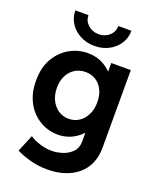

<svg xmlns="http://www.w3.org/2000/svg" viewBox="-172 -847 942 1159"><g transform="rotate(20 299.0 -267.5)"><path d="M275.4 212.9Q211.9 212.9 158.7 197Q105.5 181.2 74.7 164.6L120.1 55.7Q144.5 72.3 183.1 85.2Q221.7 98.1 261.2 98.1Q294.4 98.1 330.3 86.7Q366.2 75.2 391.4 49.6Q416.5 23.9 416.5 -18.6V-72.3H400.4L421.9 -122.1V-415.5L388.2 -470.2H419.4V-523.4H544.9V-26.4Q544.9 33.7 524.4 78.6Q503.9 123.5 467 153.3Q430.2 183.1 381.1 198Q332 212.9 275.4 212.9ZM261.7 -6.3Q218.3 -6.3 176.8 -23.2Q135.3 -40 101.8 -73.2Q68.4 -106.4 48.6 -155.3Q28.8 -204.1 28.8 -268.1Q28.8 -353.5 63.2 -412.1Q97.7 -470.7 152.1 -501Q206.5 -531.3 266.6 -531.3Q334 -531.3 384.5 -496.8Q435.1 -462.4 462.9 -404.3Q490.7 -346.2 490.7 -274.9Q490.7 -201.2 461.2 -140.1Q431.6 -79.1 379.9 -42.7Q328.1 -6.3 261.7 -6.3ZM292 -118.7Q329.6 -118.7 358.6 -138.2Q387.7 -157.7 404.5 -192.1Q421.4 -226.6 421.4 -271.5Q421.4 -316.9 404.8 -350.1Q388.2 -383.3 359.4 -401.4Q330.6 -419.4 293.5 -419.4Q255.4 -419.4 225.6 -400.9Q195.8 -382.3 179 -349.1Q162.1 -315.9 162.1 -271.5Q162.1 -227.5 178.7 -193.1Q195.3 -158.7 224.6 -138.7Q253.9 -118.7 292 -118.7ZM287.7 -585.2Q236.7 -585.2 195.8 -606.8Q154.9 -628.4 131 -665.1Q107.1 -701.8 107.1 -747.7H191.1Q191.6 -710.8 219.4 -685.6Q247.2 -660.4 287.7 -660.4Q328.2 -660.4 355.7 -685.6Q383.3 -710.8 383.3 -747.7H467.3Q467.5 -701.9 443.8 -665.2Q420.1 -628.5 379.3 -606.8Q338.4 -585.2 287.7 -585.2Z"/></g></svg>

Font: Reddit Sans
Style: Regular
Weight: 400
Designer: Stephen Hutchings
Foundry: Reddit
Version: Version 1.014